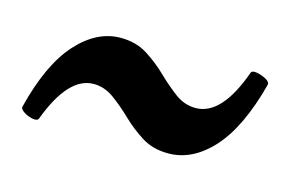

<svg xmlns="http://www.w3.org/2000/svg" viewBox="-40 -422 471 313"><g transform="rotate(15 196.0 -266.0)"><path d="M39 -185Q37 -181 29 -182.5Q21 -184 14 -188.5Q7 -193 8 -197Q27 -273 60.5 -310Q94 -347 134 -347Q160 -347 179 -335Q198 -323 214 -307.5Q230 -292 246 -280Q262 -268 281 -268Q325 -268 353 -347Q355 -351 363 -349.5Q371 -348 378.5 -344Q386 -340 385 -335Q365 -259 331.5 -222Q298 -185 257 -185Q231 -185 212 -197Q193 -209 177 -224.5Q161 -240 145 -251.5Q129 -263 111 -263Q68 -263 39 -185Z"/></g></svg>

Font: Junicode Two Beta Condensed Medium
Style: Regular
Weight: 500
Width: 3
Designer: Peter S. Baker
Foundry: Briery Creek Software
Version: Version 1.053; ttfautohint (v1.8.4)